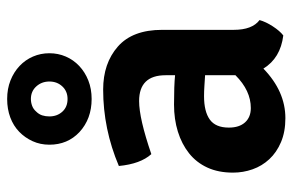

<svg xmlns="http://www.w3.org/2000/svg" viewBox="-164 -660 837 550"><g transform="rotate(-90 255.0 -384.5)"><path d="M473 -60Q468 -42 455 -22Q442 -2 429 8Q364 0 334 -49Q269 14 192 14Q153 14 123.5 1.5Q94 -11 74.5 -32Q55 -53 45.5 -80Q36 -107 36 -136Q36 -178 50.5 -209.5Q65 -241 91.5 -262Q118 -283 153.5 -294Q189 -305 231 -305Q285 -305 315 -302V-329Q315 -405 241 -405Q191 -405 89 -370Q61 -401 55 -463Q161 -508 274 -508Q349 -508 397 -466Q445 -424 445 -339V-134Q445 -81 473 -60ZM221 -85Q271 -85 315 -129V-216Q299 -217 284 -218Q269 -219 255 -219Q211 -219 188 -202.5Q165 -186 165 -148Q165 -118 180 -101.5Q195 -85 221 -85ZM152 -576Q116 -610 116 -662Q116 -688 126 -710Q136 -732 153 -748.5Q170 -765 194 -774Q218 -783 247 -783Q276 -783 300 -773.5Q324 -764 341.5 -747.5Q359 -731 368.5 -709Q378 -687 378 -662Q378 -637 368.5 -615Q359 -593 341.5 -576.5Q324 -560 300 -550.5Q276 -541 247 -541Q190 -541 152 -576ZM211 -700Q203 -692 200 -682.5Q197 -673 197 -662Q197 -640 210.5 -625Q224 -610 247 -610Q269 -610 283 -625Q297 -640 297 -662Q297 -684 283 -699.5Q269 -715 247 -715Q237 -715 227.5 -711.5Q218 -708 211 -700Z"/></g></svg>

Font: Signika
Style: Semibold
Weight: 600
Designer: Anna Giedrys
Foundry: Anna Giedrys
Version: Version 1.001